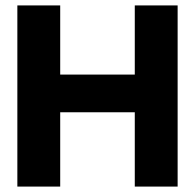

<svg xmlns="http://www.w3.org/2000/svg" viewBox="-20 -688 719 708"><path d="M44 0V-668H202V-413H477V-668H635V0H477V-274H202V0Z"/></svg>

Font: Atkinson Hyperlegible Pro
Style: Bold
Weight: 700
Designer: Elliott Scott, Megan Eiswerth, Linus Boman, Theodore Petrosky, Jacob Perez
Foundry: Braille Institute
Version: Version 1.5.1